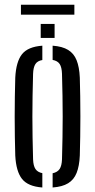

<svg xmlns="http://www.w3.org/2000/svg" viewBox="-20 -804 411 830"><path d="M46 -131.5Q45 -169 44.2 -211.8Q43.5 -254.5 43.5 -299.2Q43.5 -344 44.2 -387Q45 -430 46 -468.5Q49.5 -537.5 75.2 -569.8Q101 -602 163 -606.5V-544.5Q142 -541 133 -527Q124 -513 123 -485Q121.5 -434.5 120.8 -389.2Q120 -344 120 -300Q120 -256 120.8 -210.8Q121.5 -165.5 123 -115Q124 -87.5 133.2 -73.5Q142.5 -59.5 163 -55.5V6.5Q101 2 75.2 -30.5Q49.5 -63 46 -131.5ZM207.5 6.5V-55Q228.5 -59.5 237.8 -73.5Q247 -87.5 248 -115Q249.5 -166 250.2 -211.2Q251 -256.5 251 -300.2Q251 -344 250.2 -389.2Q249.5 -434.5 248 -485Q247 -513.5 238 -527.2Q229 -541 207.5 -545V-606.5Q249.5 -603.5 274.5 -588.2Q299.5 -573 311.2 -543.5Q323 -514 325 -468.5Q326 -431 326.8 -388Q327.5 -345 327.5 -300.8Q327.5 -256.5 326.8 -213.2Q326 -170 325 -131.5Q323 -86 311.2 -56.5Q299.5 -27 274.5 -11.8Q249.5 3.5 207.5 6.5ZM156 -640V-700.5H216V-640ZM70.5 -783.5H301.5V-740.5H70.5Z"/></svg>

Font: Big Shoulders Stencil Display Thin Medium
Style: Regular
Weight: 500
Version: Version 2.001